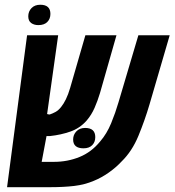

<svg xmlns="http://www.w3.org/2000/svg" viewBox="-20 -776 724 796"><path d="M9.3 0 92.3 -629.9H221.2L175.3 -303.2Q182.1 -301.3 186 -301.3Q197.8 -305.2 210 -311.8Q222.2 -318.4 233.4 -332.5Q243.7 -345.2 253.2 -364.5Q262.7 -383.8 271 -412.1L334 -629.9H462.9L394.5 -390.1Q384.8 -357.9 372.1 -328.9Q359.4 -299.8 339.4 -276.4Q311.5 -244.6 272.2 -230.7Q232.9 -216.8 187 -211.9Q176.8 -211.9 172.9 -211.9L152.8 -105H204.1Q259.8 -105 309.3 -125Q358.9 -145 395.5 -189.9Q422.9 -221.7 440.7 -264.9Q458.5 -308.1 471.2 -351.6L553.7 -629.9H683.6L599.6 -342.3Q580.6 -277.8 554 -213.1Q527.3 -148.4 483.9 -106.4Q461.4 -82 430.9 -60.5Q400.4 -39.1 369.1 -26.4Q331.5 -10.3 287.6 -5.1Q243.7 0 190.4 0ZM326.2 -161.1Q283.2 -161.1 283.2 -197.8Q283.2 -217.3 296.6 -231.4Q310.1 -245.6 333 -245.6Q375 -245.6 375 -207.5Q375 -187 362.3 -174.1Q349.6 -161.1 326.2 -161.1ZM139.2 -671.9Q121.1 -671.9 109.1 -680.7Q97.2 -689.5 97.2 -708.5Q97.2 -728.5 110.6 -742.4Q124 -756.3 147 -756.3Q189 -756.3 189 -718.3Q189 -697.8 176 -684.8Q163.1 -671.9 139.2 -671.9Z"/></svg>

Font: Open Sans Condensed
Style: Bold Italic
Weight: 700
Width: 3
Italic angle: -12°
Designer: Monotype Design Team
Foundry: Monotype Imaging Inc.
Version: Version 3.003; ttfautohint (v1.8.4)